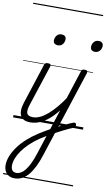

<svg xmlns="http://www.w3.org/2000/svg" viewBox="-151 -1079 960 1666"><g transform="rotate(10 329.0 -245.5)"><path d="M153 17Q121 17 99.5 7Q78 -3 67.5 -23.5Q57 -44 57.5 -73Q58 -102 70 -140L185 -494Q190 -506 196 -510.5Q202 -515 216 -515Q233 -515 239 -509Q245 -503 241 -491L124 -134Q106 -81 115.5 -56Q125 -31 168 -31Q178 -31 182 -23.5Q186 -16 184.5 -7Q183 2 175.5 9.5Q168 17 153 17ZM273 -683Q256 -683 244.5 -692Q233 -701 233 -719Q233 -743 248 -762.5Q263 -782 290 -782Q308 -782 319.5 -773Q331 -764 331 -745Q331 -722 316.5 -702.5Q302 -683 273 -683ZM154 17Q143 17 138.5 9.5Q134 2 135.5 -7Q137 -16 145.5 -23.5Q154 -31 169 -31Q200 -31 232.5 -46.5Q265 -62 299 -91.5Q333 -121 368 -162.5Q403 -204 438 -257Q445 -268 454 -266.5Q463 -265 467.5 -257Q472 -249 466 -239Q429 -178 391.5 -130Q354 -82 315.5 -49.5Q277 -17 236.5 0Q196 17 154 17ZM370 29Q391 17 411 6.5Q431 -4 450.5 -13.5Q470 -23 488.5 -31Q507 -39 523 -45Q534 -50 541 -45.5Q548 -41 549.5 -32.5Q551 -24 547.5 -15.5Q544 -7 535 -3Q516 4 494.5 14Q473 24 450 35.5Q427 47 404.5 59Q382 71 359 84ZM103 519Q74 519 52.5 506.5Q31 494 19.5 471.5Q8 449 8 419Q8 381 24 340Q40 299 70 257Q100 215 143.5 175.5Q187 136 241 101Q264 86 288 72.5Q312 59 335 45L510 -494Q514 -506 520.5 -510.5Q527 -515 540 -515Q558 -515 563 -508Q568 -501 564 -488L315 276Q295 339 272 384.5Q249 430 223 460Q197 490 167 504.5Q137 519 103 519ZM111 470Q131 470 151 458.5Q171 447 190 422.5Q209 398 227 360Q245 322 262 269L314 109Q300 118 285 127Q270 136 256 145Q210 177 174 211.5Q138 246 113.5 281Q89 316 76 350Q63 384 63 415Q63 432 68.5 444.5Q74 457 85 463.5Q96 470 111 470ZM600 -683Q582 -683 571 -692.5Q560 -702 560 -719Q560 -745 575.5 -763.5Q591 -782 617 -782Q636 -782 647 -772.5Q658 -763 658 -745Q658 -720 642 -701.5Q626 -683 600 -683ZM0 490H616V500H0ZM0 -20H616V0H0ZM0 -505H616V-500H0ZM0 -1010H616V-1000H0Z"/></g></svg>

Font: Playwrite MX Guides
Style: Regular
Weight: 400
Designer: Veronika Burian, José Scaglione
Foundry: TypeTogether
Version: Version 1.003